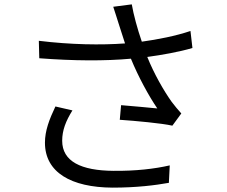

<svg xmlns="http://www.w3.org/2000/svg" viewBox="-20 -818 1040 880"><path d="M524 -709C531 -686 541 -656 553 -619C444 -611 305 -613 158 -631L160 -551C317 -539 461 -538 580 -549C614 -466 662 -378 701 -321C665 -325 591 -331 535 -336L529 -269C601 -264 722 -253 770 -242L811 -298C796 -315 781 -332 767 -351C730 -403 686 -480 655 -557C722 -566 801 -580 862 -598L853 -676C785 -653 702 -637 630 -627C610 -685 592 -751 584 -798L499 -787C508 -761 517 -730 524 -709ZM312 -312 234 -330C206 -271 186 -219 186 -164C186 -28 306 41 496 42C607 42 692 31 754 20L758 -60C688 -44 602 -34 500 -35C352 -36 265 -78 265 -173C265 -221 282 -264 312 -312Z"/></svg>

Font: Source Han Sans TC
Style: Regular
Weight: 400
Designer: Ryoko NISHIZUKA 西塚涼子 (kana, bopomofo & ideographs); Paul D. Hunt (Latin, Greek & Cyrillic); Sandoll Communications 산돌커뮤니
Foundry: Adobe
Version: Version 2.002;hotconv 1.0.116;makeotfexe 2.5.65601